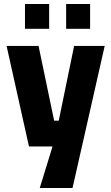

<svg xmlns="http://www.w3.org/2000/svg" viewBox="-20 -733 556 961"><path d="M179 208 243 0H125L13 -503H173L251 -129H274L351 -503H504L343 208ZM311 -589V-713H431V-589ZM105 -589V-713H226V-589Z"/></svg>

Font: Cairo Play ExtraBold
Style: Regular
Weight: 800
Version: Version 3.119